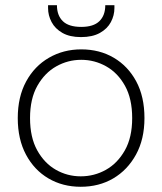

<svg xmlns="http://www.w3.org/2000/svg" viewBox="-20 -703 621 735"><path d="M289 12Q220 12 165.5 -20Q111 -52 79.5 -111Q48 -170 48 -251Q48 -332 80 -391Q112 -450 167.5 -482Q223 -514 291 -514Q361 -514 415.5 -482Q470 -450 501.5 -391.5Q533 -333 533 -251Q533 -170 500.5 -111Q468 -52 413.5 -20Q359 12 289 12ZM289 -28Q341 -28 385.5 -53Q430 -78 458 -127.5Q486 -177 486 -251Q486 -325 458.5 -374.5Q431 -424 386.5 -449Q342 -474 291 -474Q240 -474 195.5 -449Q151 -424 123 -374.5Q95 -325 95 -251Q95 -177 122.5 -127.5Q150 -78 194 -53Q238 -28 289 -28ZM290 -561Q247 -561 219 -577Q191 -593 177.5 -618.5Q164 -644 164 -672V-683H198Q198 -644 220.5 -622Q243 -600 291 -600Q338 -600 360.5 -622Q383 -644 383 -683H418V-672Q418 -644 404.5 -618.5Q391 -593 362.5 -577Q334 -561 290 -561Z"/></svg>

Font: DM Sans 16pt ExtraLight
Style: Regular
Weight: 250
Version: Version 4.004;gftools[0.9.30]